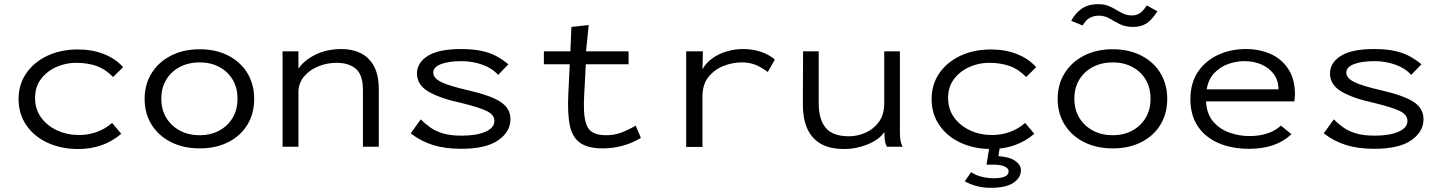

<svg xmlns="http://www.w3.org/2000/svg" viewBox="-20 -703 6915 920"><path d="M355 11Q272 11 207 -19.5Q142 -50 105.5 -104Q69 -158 69 -228Q69 -298 105.5 -351.5Q142 -405 206.5 -435.5Q271 -466 354 -466Q423 -466 479 -443.5Q535 -421 570 -381L522 -334Q485 -372 442 -387Q399 -402 344 -402Q295 -402 250 -382Q205 -362 176.5 -324.5Q148 -287 148 -233Q148 -180 177 -140Q206 -100 254 -78Q302 -56 360 -56Q403 -56 444.5 -71Q486 -86 517 -114L561 -62Q476 11 355 11Z M937 8Q859 8 799.5 -22Q740 -52 706.5 -105.5Q673 -159 673 -229Q673 -299 706.5 -352.5Q740 -406 799.5 -436.5Q859 -467 937 -467Q1015 -467 1074 -436.5Q1133 -406 1165.5 -352.5Q1198 -299 1198 -229Q1198 -159 1165.5 -105.5Q1133 -52 1074 -22Q1015 8 937 8ZM937 -55Q989 -55 1030 -77Q1071 -99 1094.5 -138Q1118 -177 1118 -230Q1118 -283 1094.5 -322Q1071 -361 1030 -382.5Q989 -404 937 -404Q884 -404 842.5 -382.5Q801 -361 777 -322Q753 -283 753 -230Q753 -177 777 -138Q801 -99 842.5 -77Q884 -55 937 -55Z M1334 0V-457H1410V-374Q1437 -414 1491.5 -441Q1546 -468 1618 -468Q1668 -468 1708 -448.5Q1748 -429 1771.5 -386.5Q1795 -344 1795 -275V0H1719V-273Q1719 -344 1685.5 -373Q1652 -402 1593 -402Q1547 -402 1505 -385Q1463 -368 1436.5 -336Q1410 -304 1410 -261V0Z M2189 10Q2113 10 2055 -8Q1997 -26 1948 -64L1996 -131Q2018 -109 2043 -91.5Q2068 -74 2103.5 -63.5Q2139 -53 2192 -53Q2264 -53 2306.5 -72Q2349 -91 2349 -123Q2349 -153 2313.5 -170.5Q2278 -188 2193 -209Q2090 -231 2034 -263.5Q1978 -296 1978 -351Q1978 -403 2030.5 -435.5Q2083 -468 2188 -468Q2245 -468 2285.5 -459.5Q2326 -451 2356.5 -435Q2387 -419 2416 -395L2367 -344Q2339 -376 2291.5 -393Q2244 -410 2191 -410Q2131 -410 2093.5 -396Q2056 -382 2056 -355Q2056 -329 2094 -310Q2132 -291 2229 -269Q2336 -244 2381 -213Q2426 -182 2426 -132Q2426 -72 2367.5 -31Q2309 10 2189 10Z M2869 8Q2796 8 2758.5 -19.5Q2721 -47 2710 -103.5Q2699 -160 2703 -248L2710 -395H2586V-457H2713L2718 -574L2801 -583L2788 -457H2992V-395H2787L2779 -243Q2775 -167 2784 -126.5Q2793 -86 2817 -70.5Q2841 -55 2883 -55Q2924 -55 2958 -68Q2992 -81 3026 -101L3051 -42Q2966 8 2869 8Z M3268 1V-457H3348L3346 -371Q3363 -402 3394 -424Q3425 -446 3463 -457Q3501 -468 3539 -468Q3632 -468 3693 -418L3659 -358Q3622 -385 3594.5 -394.5Q3567 -404 3533 -404Q3491 -404 3448 -387.5Q3405 -371 3375.5 -335Q3346 -299 3346 -242V1Z M4026 11Q3953 11 3909 -16.5Q3865 -44 3845.5 -93Q3826 -142 3827 -208L3828 -457H3903V-208Q3903 -130 3937 -90Q3971 -50 4048 -50Q4088 -50 4127 -67Q4166 -84 4191.5 -119Q4217 -154 4217 -209V-457H4292V-71Q4292 -53 4294 -35.5Q4296 -18 4305 0H4230Q4221 -17 4219.5 -35Q4218 -53 4218 -70Q4190 -32 4136 -10.5Q4082 11 4026 11Z M4730 11Q4647 11 4582 -19.5Q4517 -50 4480.5 -104Q4444 -158 4444 -228Q4444 -298 4480.5 -351.5Q4517 -405 4581.5 -435.5Q4646 -466 4729 -466Q4798 -466 4854 -443.5Q4910 -421 4945 -381L4897 -334Q4860 -372 4817 -387Q4774 -402 4719 -402Q4670 -402 4625 -382Q4580 -362 4551.5 -324.5Q4523 -287 4523 -233Q4523 -180 4552 -140Q4581 -100 4629 -78Q4677 -56 4735 -56Q4778 -56 4819.5 -71Q4861 -86 4892 -114L4936 -62Q4851 11 4730 11ZM4727 197Q4660 197 4603 166L4633 122Q4656 137 4684 144Q4712 151 4743 151Q4813 151 4813 118Q4813 103 4793.5 94.5Q4774 86 4742 86H4707L4721 0H4771L4764 45Q4819 49 4845.5 68.5Q4872 88 4872 112Q4872 148 4836.5 172.5Q4801 197 4727 197Z M5312 8Q5234 8 5174.5 -22Q5115 -52 5081.5 -105.5Q5048 -159 5048 -229Q5048 -299 5081.5 -352.5Q5115 -406 5174.5 -436.5Q5234 -467 5312 -467Q5390 -467 5449 -436.5Q5508 -406 5540.5 -352.5Q5573 -299 5573 -229Q5573 -159 5540.5 -105.5Q5508 -52 5449 -22Q5390 8 5312 8ZM5312 -55Q5364 -55 5405 -77Q5446 -99 5469.5 -138Q5493 -177 5493 -230Q5493 -283 5469.5 -322Q5446 -361 5405 -382.5Q5364 -404 5312 -404Q5259 -404 5217.5 -382.5Q5176 -361 5152 -322Q5128 -283 5128 -230Q5128 -177 5152 -138Q5176 -99 5217.5 -77Q5259 -55 5312 -55ZM5475 -677 5526 -649Q5499 -607 5473 -590.5Q5447 -574 5410 -574Q5372 -574 5345.5 -587.5Q5319 -601 5296 -614.5Q5273 -628 5245 -628Q5223 -628 5203 -618Q5183 -608 5168 -581L5113 -603Q5130 -637 5161.5 -660Q5193 -683 5242 -683Q5270 -683 5290.5 -675Q5311 -667 5328.5 -656Q5346 -645 5364 -637Q5382 -629 5405 -629Q5424 -629 5440.5 -639Q5457 -649 5475 -677Z M5966 10Q5882 10 5818.5 -17.5Q5755 -45 5719.5 -98Q5684 -151 5684 -227Q5684 -305 5720 -358.5Q5756 -412 5816.5 -440Q5877 -468 5950 -468Q6015 -468 6068 -444.5Q6121 -421 6153 -372.5Q6185 -324 6185 -250Q6185 -242 6184 -233.5Q6183 -225 6182 -217H5759Q5762 -158 5792.5 -121.5Q5823 -85 5870 -68Q5917 -51 5968 -51Q6012 -51 6050.5 -63Q6089 -75 6118 -101L6168 -60Q6095 10 5966 10ZM5762 -275H6106Q6106 -318 6083.5 -348Q6061 -378 6024.5 -394Q5988 -410 5943 -410Q5904 -410 5865.5 -396.5Q5827 -383 5798.5 -353Q5770 -323 5762 -275Z M6564 10Q6488 10 6430 -8Q6372 -26 6323 -64L6371 -131Q6393 -109 6418 -91.5Q6443 -74 6478.5 -63.5Q6514 -53 6567 -53Q6639 -53 6681.5 -72Q6724 -91 6724 -123Q6724 -153 6688.5 -170.5Q6653 -188 6568 -209Q6465 -231 6409 -263.5Q6353 -296 6353 -351Q6353 -403 6405.5 -435.5Q6458 -468 6563 -468Q6620 -468 6660.5 -459.5Q6701 -451 6731.5 -435Q6762 -419 6791 -395L6742 -344Q6714 -376 6666.5 -393Q6619 -410 6566 -410Q6506 -410 6468.5 -396Q6431 -382 6431 -355Q6431 -329 6469 -310Q6507 -291 6604 -269Q6711 -244 6756 -213Q6801 -182 6801 -132Q6801 -72 6742.5 -31Q6684 10 6564 10Z"/></svg>

Font: Inconsolata Expanded
Style: Regular
Weight: 400
Width: 7
Monospace: yes
Designer: Raph Levien, Cyreal, Brenton Simpson
Foundry: Raph Levien, Cyreal, Google
Version: Version 3.100; ttfautohint (v1.8.4.7-5d5b)